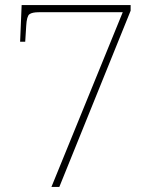

<svg xmlns="http://www.w3.org/2000/svg" viewBox="-20 -734 599 754"><path d="M182 0 462 -686H133Q106 -686 95.5 -678Q85 -670 83 -633L79 -570H59L65 -714H493V-692L213 0Z"/></svg>

Font: Noto Serif Myanmar Thin
Style: Regular
Weight: 100
Designer: Ben Mitchell and the Monotype Design Team
Foundry: Monotype Imaging Inc.
Version: Version 2.106; ttfautohint (v1.8.4.7-5d5b)